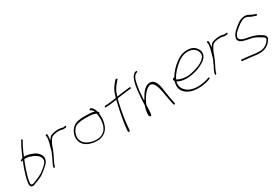

<svg xmlns="http://www.w3.org/2000/svg" viewBox="66 -1785 4234 2928"><g transform="rotate(-30 2182.5 -321.0)"><path d="M133 -367C127 -358 128 -354 134 -352C143 -348 152 -353 160 -356L156 -347C121 -262 87 -164 64 -66C54 -11 47 36 74 53C95 67 122 60 150 47V46C193 33 238 13 281 -9C317 -30 419 -114 441 -144C454 -162 462 -179 466 -196C470 -213 471 -232 465 -251C455 -290 420 -325 385 -348C342 -369 280 -394 227 -396C219 -396 210 -395 202 -394C221 -445 246 -494 267 -539C277 -559 287 -579 298 -597L313 -624C315 -628 317 -631 315 -635C312 -644 296 -643 291 -634L276 -605C265 -586 254 -567 244 -546C222 -499 198 -451 177 -400V-399C177 -399 177 -390 167 -386C158 -382 150 -379 141 -375L140 -374C136 -373 136 -372 133 -367ZM90 -65C114 -168 150 -267 187 -356L189 -360H192C200 -361 210 -362 219 -362C237 -361 259 -356 284 -349C357 -327 422 -288 437 -233C441 -219 442 -205 439 -192C436 -179 429 -167 419 -153C409 -139 387 -118 354 -90C320 -61 288 -40 265 -29C242 -17 220 -7 198 1C166 14 140 30 111 33C64 40 84 -25 90 -65ZM298 -597Z M605 -247C590 -213 576 -178 559 -145C544 -113 525 -80 516 -50L511 -30C509 -22 512 -16 518 -16C528 -16 533 -20 537 -29L541 -47C557 -97 588 -145 609 -193C621 -225 639 -257 648 -286C655 -308 663 -332 673 -351L687 -379L705 -410C723 -442 754 -458 798 -464L819 -467C845 -471 873 -470 890 -467C908 -464 922 -454 941 -457H942C951 -457 965 -458 971 -460H979C994 -463 999 -490 982 -486H975C966 -484 956 -484 947 -482H946C941 -482 938 -483 934 -484L919 -488C912 -490 906 -491 899 -492L878 -495C851 -498 822 -492 795 -489L769 -483C759 -480 747 -478 738 -474C714 -463 701 -448 686 -425L674 -406L677 -427C682 -462 686 -491 679 -514H677C674 -532 648 -516 652 -504C653 -496 657 -492 657 -479C658 -451 651 -418 643 -384C640 -370 636 -357 632 -346C628 -327 622 -312 619 -297L614 -279C613 -273 611 -256 606 -252ZM607 -188Z M1055 -352C1016 -279 1023 -209 1046 -163C1064 -127 1100 -92 1150 -72C1198 -54 1266 -37 1339 -48C1420 -63 1481 -115 1508 -195C1531 -254 1531 -317 1528 -364L1525 -391L1528 -394C1549 -411 1523 -423 1517 -430C1516 -438 1515 -444 1512 -450V-451C1503 -476 1485 -507 1468 -518H1467L1454 -525C1440 -535 1417 -513 1431 -503L1444 -496C1455 -491 1467 -475 1475 -464L1485 -450L1468 -455C1434 -464 1386 -467 1331 -467C1265 -469 1206 -462 1163 -449C1120 -436 1079 -396 1055 -352ZM1053 -224C1044 -306 1095 -398 1165 -420C1206 -431 1264 -438 1322 -436C1400 -436 1459 -430 1492 -407L1493 -406L1495 -395C1504 -341 1510 -269 1483 -193C1451 -104 1375 -52 1252 -69C1161 -84 1093 -122 1069 -174C1061 -189 1055 -205 1053 -224ZM1443 -496H1444ZM1533 -410Z M1650 -436C1648 -429 1654 -423 1660 -423H1668C1723 -423 1786 -434 1857 -443L1856 -437C1851 -420 1846 -402 1842 -383C1808 -235 1774 -69 1768 56L1767 66C1768 83 1800 80 1801 63V53C1809 -74 1834 -236 1868 -383C1873 -404 1878 -426 1884 -446L1885 -449C1924 -457 1967 -462 2008 -466C2041 -471 2087 -479 2116 -479H2125C2133 -479 2138 -484 2140 -491C2142 -500 2139 -505 2131 -505H2122C2116 -505 2103 -504 2081 -501H2080C2032 -497 1958 -484 1894 -477L1896 -483C1898 -490 1900 -497 1902 -503C1925 -575 1946 -604 1992 -661L2028 -703C2041 -719 2009 -727 1997 -713L1960 -670C1915 -612 1896 -581 1874 -504V-503C1871 -494 1869 -485 1865 -474V-470C1853 -468 1836 -466 1823 -464C1769 -458 1716 -449 1673 -449H1666C1659 -449 1651 -442 1650 -436Z M2208 -406C2201 -357 2193 -213 2190 -146L2189 -145C2181 -125 2175 -106 2172 -88C2162 -44 2158 -2 2166 24C2171 31 2184 41 2192 36C2204 29 2206 9 2209 -21V-22C2214 -57 2212 -101 2215 -143L2216 -146C2217 -148 2217 -149 2217 -151V-152L2229 -179C2235 -193 2243 -208 2251 -222C2282 -276 2327 -343 2389 -374C2399 -379 2411 -381 2421 -381H2422C2456 -377 2472 -357 2485 -335C2494 -318 2505 -295 2513 -267C2536 -178 2551 -59 2570 25L2578 57C2582 72 2606 60 2603 46L2596 13C2576 -73 2564 -192 2546 -282C2539 -312 2531 -336 2519 -355C2499 -387 2479 -412 2429 -415C2385 -415 2356 -395 2324 -367C2287 -332 2260 -287 2230 -233L2227 -231L2220 -224V-252C2227 -366 2231 -405 2250 -503C2258 -546 2269 -587 2292 -616C2305 -634 2314 -638 2327 -644H2335C2343 -646 2349 -654 2349 -662C2348 -678 2317 -667 2304 -660C2239 -617 2223 -504 2208 -406ZM2428 -412Z M2764 -285C2754 -272 2761 -257 2769 -247L2770 -245L2768 -240C2751 -183 2753 -149 2765 -107C2802 -19 2906 45 3086 29C3139 24 3175 16 3204 6L3245 -8C3248 -10 3252 -13 3255 -18C3263 -27 3251 -35 3240 -32L3200 -18C3173 -9 3138 -2 3088 3C2985 13 2899 -10 2853 -48C2806 -86 2771 -142 2788 -217L2790 -226C2828 -206 2869 -190 2934 -187C3014 -183 3090 -203 3152 -223C3226 -250 3296 -287 3334 -342C3369 -399 3351 -452 3328 -486C3306 -516 3277 -544 3225 -555C3110 -576 3026 -533 2957 -479C2895 -432 2831 -362 2792 -295C2780 -300 2774 -297 2765 -285ZM2801 -256 2808 -267C2843 -339 2917 -414 2979 -462C3027 -499 3074 -528 3141 -533C3235 -541 3281 -505 3305 -469C3322 -444 3343 -400 3313 -352C3292 -322 3257 -297 3225 -279C3175 -254 3111 -234 3043 -220C2943 -200 2853 -222 2805 -254ZM3334 -342Z M3446 -247C3431 -213 3417 -178 3400 -145C3385 -113 3366 -80 3357 -50L3352 -30C3350 -22 3353 -16 3359 -16C3369 -16 3374 -20 3378 -29L3382 -47C3398 -97 3429 -145 3450 -193C3462 -225 3480 -257 3489 -286C3496 -308 3504 -332 3514 -351L3528 -379L3546 -410C3564 -442 3595 -458 3639 -464L3660 -467C3686 -471 3714 -470 3731 -467C3749 -464 3763 -454 3782 -457H3783C3792 -457 3806 -458 3812 -460H3820C3835 -463 3840 -490 3823 -486H3816C3807 -484 3797 -484 3788 -482H3787C3782 -482 3779 -483 3775 -484L3760 -488C3753 -490 3747 -491 3740 -492L3719 -495C3692 -498 3663 -492 3636 -489L3610 -483C3600 -480 3588 -478 3579 -474C3555 -463 3542 -448 3527 -425L3515 -406L3518 -427C3523 -462 3527 -491 3520 -514H3518C3515 -532 3489 -516 3493 -504C3494 -496 3498 -492 3498 -479C3499 -451 3492 -418 3484 -384C3481 -370 3477 -357 3473 -346C3469 -327 3463 -312 3460 -297L3455 -279C3454 -273 3452 -256 3447 -252ZM3448 -188Z M3812 -18C3800 -11 3807 3 3813 5L3828 8C3857 11 3897 16 3936 19C3982 23 4030 32 4076 36C4186 40 4244 10 4289 -39C4304 -55 4324 -82 4331 -103C4336 -149 4301 -171 4267 -189C4254 -196 4241 -206 4223 -215C4184 -232 4141 -247 4095 -256L4035 -266C4004 -272 3966 -286 3949 -301C3935 -314 3926 -328 3932 -353L3933 -354C3937 -366 3943 -379 3953 -395C3963 -411 3990 -434 4030 -468C4070 -501 4102 -522 4124 -531C4154 -544 4184 -550 4213 -540L4245 -525V-524C4268 -510 4299 -501 4326 -492L4345 -484C4360 -479 4372 -505 4360 -509L4338 -516C4326 -521 4315 -525 4304 -530C4276 -540 4259 -554 4234 -564C4194 -577 4155 -571 4111 -554C4086 -544 4052 -521 4008 -484C3965 -448 3939 -420 3929 -404C3918 -386 3911 -369 3907 -354C3895 -302 3921 -277 3966 -258C4017 -239 4085 -232 4142 -216C4194 -196 4243 -166 4277 -143C4294 -133 4303 -123 4305 -103L4304 -100C4274 -45 4223 -1 4150 9C4073 17 4007 -1 3944 -7C3906 -10 3868 -16 3838 -18H3837L3823 -20C3820 -20 3815 -20 3812 -18ZM4076 36H4077ZM4234 -564Z"/></g></svg>

Font: Stray Cat
Style: LtExtObl
Weight: 300
Version: Version 1.0